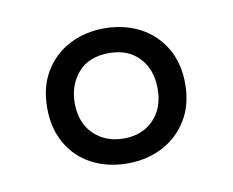

<svg xmlns="http://www.w3.org/2000/svg" viewBox="-43 -776 451 372"><g transform="rotate(-10 182.0 -590.0)"><path d="M181.6 -457.5Q142.6 -457.5 111.8 -473.6Q81.1 -489.7 63.7 -519.8Q46.4 -549.8 46.4 -590.3Q46.4 -631.3 64.2 -661.1Q82 -690.9 112.8 -707Q143.6 -723.1 181.6 -723.1Q220.7 -723.1 251.5 -707Q282.2 -690.9 300 -661.1Q317.9 -631.3 317.9 -590.3Q317.9 -549.3 299.8 -519.5Q281.7 -489.7 251 -473.6Q220.2 -457.5 181.6 -457.5ZM182.6 -506.3Q219.2 -506.3 241.5 -529.3Q263.7 -552.2 263.7 -590.3Q263.7 -627.9 241.9 -651.1Q220.2 -674.3 182.6 -674.3Q142.6 -674.3 121.6 -649.9Q100.6 -625.5 100.6 -590.3Q100.6 -551.3 123.8 -528.8Q147 -506.3 182.6 -506.3Z"/></g></svg>

Font: Open Sans Condensed
Style: Regular
Weight: 400
Width: 3
Designer: Monotype Design Team
Foundry: Monotype Imaging Inc.
Version: Version 3.000